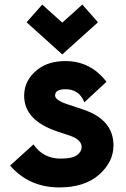

<svg xmlns="http://www.w3.org/2000/svg" viewBox="-20 -816 554 846"><path d="M166 -795.9 254.4 -716.3 342.8 -795.9 411.6 -717.8 254.4 -576.2 97.2 -717.8ZM241.2 9.8Q108.4 9.8 24.4 -86.4L127.4 -179.7Q170.4 -117.2 246.6 -117.2Q299.8 -117.2 319.8 -132.8Q339.8 -147.9 339.8 -168Q339.8 -201.2 285.2 -219.2L232.4 -236.8Q86.4 -285.6 86.4 -394.5Q86.4 -462.4 144.5 -508.8Q192.4 -546.9 268.6 -546.9Q378.9 -546.9 449.2 -455.6L351.6 -365.2Q329.1 -422.9 268.6 -422.9Q222.7 -422.9 222.7 -395Q222.7 -374.5 278.8 -356L346.2 -333.5Q480 -289.1 480 -174.8Q480 -102.1 415.5 -45.4Q352.1 9.8 241.2 9.8Z"/></svg>

Font: Newest Shape
Style: Bold
Weight: 700
Designer: Wojciech Kalinowski "wmk69" (wmk69@o2.pl)
Foundry: Wojciech Kalinowski "wmk69" (wmk69@o2.pl)
Version: Version 1.0.0; 2022-02-24